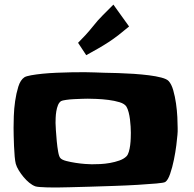

<svg xmlns="http://www.w3.org/2000/svg" viewBox="-20 -953 856 849"><path d="M765.6 -386.7Q765.6 -378.9 765.6 -371.6Q765.6 -364.3 764.6 -356.4Q763.7 -342.8 759.8 -311.5Q755.9 -280.3 749 -246.6Q742.2 -212.9 732.4 -184.6Q722.7 -156.2 710.9 -148.4Q705.1 -144.5 671.4 -141.6Q637.7 -138.7 589.4 -135.7Q541 -132.8 484.4 -130.9Q427.7 -128.9 376.5 -127.4Q325.2 -126 286.6 -125Q248 -124 235.4 -124Q229.5 -124 215.3 -124Q201.2 -124 185.5 -124.5Q169.9 -125 156.2 -126Q142.6 -127 136.7 -128.9Q123 -133.8 109.4 -145Q95.7 -156.2 84 -170.4Q72.3 -184.6 63 -199.7Q53.7 -214.8 49.8 -228.5Q46.9 -239.3 44.9 -261.2Q43 -283.2 42 -307.1Q41 -331.1 40.5 -353.5Q40 -376 40 -387.7Q40 -406.2 41 -439Q42 -471.7 46.9 -505.9Q51.8 -540 61 -569.8Q70.3 -599.6 87.9 -611.3Q95.7 -616.2 117.2 -620.1Q138.7 -624 168 -627Q197.3 -629.9 230.5 -631.3Q263.7 -632.8 295.4 -633.3Q327.1 -633.8 354.5 -633.8Q381.8 -633.8 398.4 -632.8Q413.1 -631.8 440.4 -631.3Q467.8 -630.9 501.5 -629.9Q535.2 -628.9 571.3 -626.5Q607.4 -624 638.7 -620.1Q669.9 -616.2 693.8 -609.9Q717.8 -603.5 725.6 -594.7Q738.3 -581.1 746.1 -553.7Q753.9 -526.4 758.3 -495.6Q762.7 -464.8 764.2 -435.1Q765.6 -405.3 765.6 -386.7ZM558.6 -366.2Q558.6 -377.9 557.6 -393.6Q556.6 -409.2 554.7 -425.3Q552.7 -441.4 548.8 -456.5Q544.9 -471.7 539.1 -481.4Q531.2 -494.1 508.8 -501Q486.3 -507.8 459.5 -511.2Q432.6 -514.6 406.7 -515.6Q380.9 -516.6 368.2 -516.6Q361.3 -516.6 343.8 -516.1Q326.2 -515.6 307.1 -514.6Q288.1 -513.7 271.5 -511.2Q254.9 -508.8 250 -505.9Q241.2 -500 236.3 -487.8Q231.4 -475.6 229 -460.9Q226.6 -446.3 226.1 -432.1Q225.6 -418 225.6 -409.2Q225.6 -400.4 227.1 -377.4Q228.5 -354.5 231 -328.6Q233.4 -302.7 237.3 -281.2Q241.2 -259.8 247.1 -253.9Q253.9 -246.1 272.9 -241.2Q292 -236.3 314 -232.9Q335.9 -229.5 356.4 -228Q377 -226.6 385.7 -226.6Q401.4 -226.6 422.9 -227.5Q444.3 -228.5 466.3 -232.4Q488.3 -236.3 507.8 -243.2Q527.3 -250 539.1 -261.7Q545.9 -268.6 549.8 -282.2Q553.7 -295.9 555.7 -311.5Q557.6 -327.1 558.1 -342.3Q558.6 -357.4 558.6 -366.2ZM550.8 -835.9Q526.4 -815.4 504.4 -798.3Q482.4 -781.2 460 -766.6Q437.5 -752 413.6 -738.3Q389.6 -724.6 361.3 -709L325.2 -763.7Q342.8 -781.2 358.9 -798.8Q375 -816.4 390.6 -835.9Q411.1 -862.3 434.6 -885.7Q458 -909.2 481.4 -932.6Z"/></svg>

Font: Slackey
Style: Regular
Weight: 400
Designer: Squid
Foundry: Font Diner, Inc DBA Sideshow
Version: Version 1.000